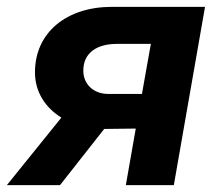

<svg xmlns="http://www.w3.org/2000/svg" viewBox="-53 -540 639 560"><path d="M314 0H454L545 -520H273C142 -520 49 -446 49 -329C49 -272 79 -226 126 -197L-33 0H122L251 -164H258L343 -165ZM190 -334C190 -387 231 -412 288 -412H387L361 -266H263C219 -266 190 -295 190 -334Z"/></svg>

Font: Fixel Display
Style: Bold Italic
Weight: 700
Italic angle: -10°
Designer: AlfaBravo + MacPaw
Foundry: Kyrylo Tkachov, Marchela Mozhyna, Serhii Makarenko, Maria Weinstein, Zakhar Kryvoshyya
Version: Version 1.210;Glyphs 3.2 (3217)